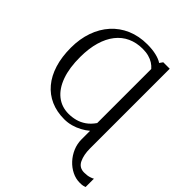

<svg xmlns="http://www.w3.org/2000/svg" viewBox="-266 -911 1312 1312"><g transform="rotate(45 390.0 -255.0)"><path d="M730.5 243Q692 243 656 225.2Q620 207.5 591.5 176.8Q563 146 546.2 106.5Q529.5 67 529.5 23.5V-58Q506.5 -38.5 477.2 -22.8Q448 -7 415.5 2Q383 11 348.5 11Q276.5 11 218.5 -14.5Q160.5 -40 119.5 -89Q78.5 -138 56.8 -208Q35 -278 35 -367Q35 -452 59.8 -522.8Q84.5 -593.5 130.8 -645Q177 -696.5 242.5 -724.8Q308 -753 389 -753Q437.5 -753 475.2 -744Q513 -735 535.5 -719.5L552 -743H614.5V28Q614.5 88.5 634.5 130.5Q654.5 172.5 702.5 172.5Q732 172.5 752.5 166Q773 159.5 779.5 154.5V235Q772.5 238 761.8 240.5Q751 243 730.5 243ZM343.5 -36Q377 -36 409.5 -44.5Q442 -53 471.8 -73.5Q501.5 -94 526.5 -130V-652.5Q511.5 -670 491.8 -682.5Q472 -695 446.2 -702Q420.5 -709 388 -709Q328 -709 279.5 -686.8Q231 -664.5 196.8 -621Q162.5 -577.5 144 -514Q125.5 -450.5 125 -368Q124.5 -262.5 151.2 -188.2Q178 -114 227.2 -75Q276.5 -36 343.5 -36Z"/></g></svg>

Font: Merriweather Light 18pt Light
Style: Regular
Weight: 300
Version: Version 2.100